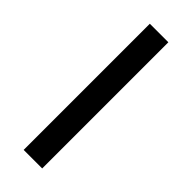

<svg xmlns="http://www.w3.org/2000/svg" viewBox="-306 -906 1033 1033"><g transform="rotate(45 210.5 -389.0)"><path d="M140 91V-869H281V91Z"/></g></svg>

Font: Koeln Type Sans ExtraBold
Style: Regular
Weight: 800
Designer: Eben Sorkin
Foundry: Eben Sorkin
Version: Version 2.001